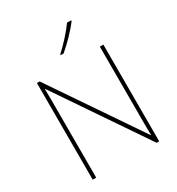

<svg xmlns="http://www.w3.org/2000/svg" viewBox="-219 -1090 1135 1228"><g transform="rotate(-30 349.0 -476.0)"><path d="M594 0V-714H568V-211Q568 -176 568 -137Q568 -98 569 -61H567L123 -714H103V0H129V-502Q129 -542 129 -577Q129 -612 128 -655H130L575 0ZM493 -952H463Q441 -920 399.5 -874Q358 -828 324 -798V-792H345Q385 -825 426 -868Q467 -911 493 -945Z"/></g></svg>

Font: Noto Sans UI Thin
Style: Regular
Weight: 250
Designer: Monotype Design Team
Foundry: Monotype Imaging Inc.
Version: Version 1.901